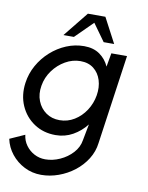

<svg xmlns="http://www.w3.org/2000/svg" viewBox="-141 -770 839 1092"><g transform="rotate(10 279.0 -224.5)"><path d="M447 -500H537.5L464 15Q458 65 431 108Q404 151 363 182.8Q322 214.5 272.8 232.2Q223.5 250 173 250Q120.5 250 75.8 227.2Q31 204.5 0.2 165.8Q-30.5 127 -40.5 79.5L45.5 41Q49.5 75 68.8 101.5Q88 128 117.2 143.5Q146.5 159 180.5 159Q223.5 159 265.5 140Q307.5 121 337.2 88.5Q367 56 373.5 15L391.5 -79.5Q359 -38 313.8 -12.5Q268.5 13 214.5 13Q144 13 90.8 -22.5Q37.5 -58 11.2 -117.8Q-15 -177.5 -5 -250Q2.5 -304.5 29.2 -352.2Q56 -400 96.5 -436.2Q137 -472.5 186.2 -493Q235.5 -513.5 288.5 -513.5Q342.5 -513.5 378.8 -487.8Q415 -462 433 -421ZM222.5 -74.5Q268.5 -74.5 307.5 -98.5Q346.5 -122.5 372.5 -162.5Q398.5 -202.5 406.5 -250Q414.5 -298 402 -338Q389.5 -378 359 -402Q328.5 -426 282.5 -426Q237 -426 195.5 -402.2Q154 -378.5 124.8 -338.5Q95.5 -298.5 87.5 -250Q79 -201 94.8 -161.2Q110.5 -121.5 143.8 -98Q177 -74.5 222.5 -74.5ZM377.5 -699 453.5 -555H393L321.5 -654.5L221 -555H160.5L276.5 -699Z"/></g></svg>

Font: Urbanist Medium
Style: Italic
Weight: 500
Italic angle: -8°
Designer: Corey Hu
Foundry: Corey Hu
Version: Version 1.330; ttfautohint (v1.8.4.7-5d5b)